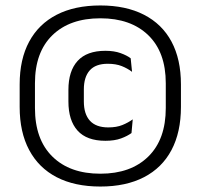

<svg xmlns="http://www.w3.org/2000/svg" viewBox="-20 -671 734 703"><path d="M347.5 12Q253.5 12 187.5 -22.2Q121.5 -56.5 86.8 -121.8Q52 -187 52 -279.5V-362Q52 -454 86.8 -518.5Q121.5 -583 187.5 -617Q253.5 -651 347.5 -651Q441 -651 507.2 -617Q573.5 -583 608 -518.5Q642.5 -454 642.5 -362V-279.5Q642.5 -187 608 -121.8Q573.5 -56.5 507.2 -22.2Q441 12 347.5 12ZM366 -155.5Q297.5 -155.5 264 -192.8Q230.5 -230 230.5 -299.5V-342Q230.5 -411 264.2 -448Q298 -485 366 -485Q398 -485 421.5 -476.5Q445 -468 458.5 -457.5L463.5 -408Q447 -420.5 425.8 -429Q404.5 -437.5 374.5 -437.5Q330 -437.5 308.5 -413.2Q287 -389 287 -343.5V-299.5Q287 -253.5 309.2 -229Q331.5 -204.5 376.5 -204.5Q406.5 -204.5 428 -213.2Q449.5 -222 466 -234L461.5 -184Q447 -173 423.2 -164.2Q399.5 -155.5 366 -155.5ZM347.5 -35Q459 -35 523 -97.8Q587 -160.5 587 -275.5V-366Q587 -480 523 -542Q459 -604 347.5 -604Q235.5 -604 171.8 -542Q108 -480 108 -366V-275.5Q108 -160.5 171.8 -97.8Q235.5 -35 347.5 -35Z"/></svg>

Font: Anek Kannada Medium
Style: Regular
Weight: 400
Version: Version 1.003